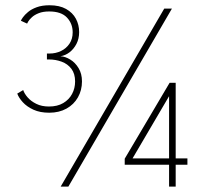

<svg xmlns="http://www.w3.org/2000/svg" viewBox="-20 -692 784 712"><path d="M57.5 -615Q58.5 -618.5 65 -627.8Q71.5 -637 84 -647.5Q96.5 -658 116.2 -665.2Q136 -672.5 163.5 -672.5Q200.5 -672.5 225 -658.8Q249.5 -645 261.5 -622.5Q273.5 -600 273.5 -573Q273.5 -548.5 263.5 -529.2Q253.5 -510 237.8 -498Q222 -486 204 -483.5Q222 -482.5 240.5 -471.2Q259 -460 271.5 -439.2Q284 -418.5 284 -390Q284 -357.5 269 -331Q254 -304.5 226.5 -289.2Q199 -274 162.5 -274Q128.5 -274 104 -285.2Q79.5 -296.5 64.5 -313Q49.5 -329.5 44 -345L66 -358Q70.5 -344.5 82.8 -330.5Q95 -316.5 114.8 -306.8Q134.5 -297 161.5 -297Q193 -297 214.5 -309.8Q236 -322.5 247.2 -343.5Q258.5 -364.5 258.5 -390Q258.5 -418.5 244.8 -436.8Q231 -455 208.8 -463.2Q186.5 -471.5 161.5 -471.5H154V-493.5H164Q186.5 -493.5 206 -502.8Q225.5 -512 237.5 -529.8Q249.5 -547.5 249.5 -572Q249.5 -604.5 228.2 -627Q207 -649.5 162.5 -649.5Q139.5 -649.5 123.8 -643.2Q108 -637 98.5 -628.2Q89 -619.5 84.8 -612.5Q80.5 -605.5 80.5 -604.5ZM631.5 -385V-104.5H675V-81H631.5V0H607V-81H442.5V-103.5L609 -385ZM607 -104.5V-334.5H606.5L471.5 -104.5ZM589 -660H617.5L233.5 0H205Z"/></svg>

Font: League Spartan Thin ExtraLight
Style: Regular
Weight: 250
Version: Version 2.002